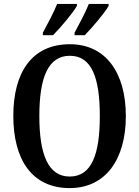

<svg xmlns="http://www.w3.org/2000/svg" viewBox="-20 -951 711 981"><path d="M361 -784V-771H413C452 -811 516 -886 535 -921V-931H434C416 -886 387 -832 361 -784ZM199 -784V-771H251C290 -811 354 -886 373 -921V-931H272C254 -886 225 -832 199 -784ZM336 10C520 10 623 -137 623 -358C623 -580 520 -725 337 -725C142 -725 48 -580 48 -359C48 -137 142 10 336 10ZM336 -49C225 -49 181 -164 181 -358C181 -553 225 -666 337 -666C449 -666 490 -553 490 -358C490 -164 449 -49 336 -49Z"/></svg>

Font: Noto Serif Devanagari Condensed SemiBold
Style: Regular
Weight: 600
Width: 3
Designer: Universal Thirst, Indian Type Foundry and the Monotype Design Team
Foundry: Monotype Imaging Inc.
Version: Version 2.004